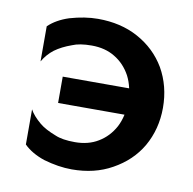

<svg xmlns="http://www.w3.org/2000/svg" viewBox="-61 -532 606 603"><g transform="rotate(10 242.0 -230.0)"><path d="M425 -272H127V-188H372ZM325 -311Q343 -276 343 -230Q343 -184 325 -149Q306 -114 274 -95Q243 -76 200 -76Q160 -76 137 -86Q103 -99 85 -114Q60 -135 50 -154V-42Q74 -18 115 -4Q163 10 205 10Q278 10 333 -21Q391 -53 422 -106Q454 -162 454 -230Q454 -299 422 -355Q390 -409 333 -440Q278 -470 205 -470Q163 -470 115 -456Q75 -443 50 -419V-307Q64 -331 85 -347Q107 -363 138 -374Q161 -384 200 -384Q243 -384 274 -365Q306 -346 325 -311Z"/></g></svg>

Font: NM-font
Style: Medium
Weight: 500
Designer: ""
Foundry: ""
Version: ""